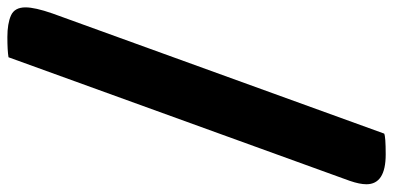

<svg xmlns="http://www.w3.org/2000/svg" viewBox="-342 -554 1041 508"><g transform="rotate(-90 178.0 -300.5)"><path d="M-56 149Q-56 131 -47 105L280 -798Q298 -801 333.5 -801Q369 -801 390.5 -791.5Q412 -782 412 -753Q412 -728 396 -682L78 196Q70 200 23 200Q-56 200 -56 149Z"/></g></svg>

Font: Sansita One
Style: Regular
Weight: 400
Version: Version 1.002